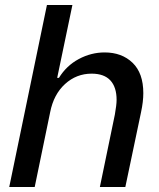

<svg xmlns="http://www.w3.org/2000/svg" viewBox="-20 -749 638 769"><path d="M168 -729H270L209 -437H216Q246 -486 295.5 -512.5Q345 -539 399 -539Q468 -539 511 -497.5Q554 -456 554 -376Q554 -342 545 -300L482 0H380L440 -290Q447 -329 447 -349Q447 -400 422 -427Q397 -454 347 -454Q286 -454 240.5 -412.5Q195 -371 181 -300L119 0H17Z"/></svg>

Font: Mona Sans Medium
Style: Italic
Weight: 500
Italic angle: -11.7°
Designer: Deni Anggara
Foundry: GitHub
Version: Version 2.000